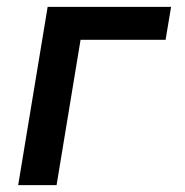

<svg xmlns="http://www.w3.org/2000/svg" viewBox="-20 -540 540 560"><path d="M33 0 119 -520H479L463 -424H215L145 0Z"/></svg>

Font: Iosevka Term Curly Oblique
Style: Bold
Weight: 700
Italic angle: -9°
Designer: Belleve Invis
Foundry: Belleve Invis
Version: Version 32.3.0